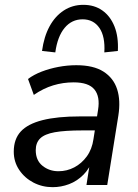

<svg xmlns="http://www.w3.org/2000/svg" viewBox="-20 -766 573 795"><path d="M198 9Q155 9 118.5 -10Q82 -29 59.5 -62.5Q37 -96 37 -138Q37 -190 66 -221.5Q95 -253 156 -268.5Q217 -284 312 -284H393L384 -226H322Q249 -226 207 -218.5Q165 -211 146.5 -193Q128 -175 128 -144Q128 -102 156 -79.5Q184 -57 222 -57Q257 -57 287.5 -73Q318 -89 339.5 -118.5Q361 -148 367 -190L386 -311Q395 -366 371 -395.5Q347 -425 285 -425Q241 -425 200 -412.5Q159 -400 120 -373L96 -439Q120 -457 152.5 -469.5Q185 -482 222 -489Q259 -496 296 -496Q367 -496 408.5 -469.5Q450 -443 465 -396.5Q480 -350 470 -287L424 0H338L355 -109H365Q352 -69 325.5 -42.5Q299 -16 266 -3.5Q233 9 198 9ZM209 -549 154 -555Q162 -614 185 -656.5Q208 -699 244 -722.5Q280 -746 325 -746Q371 -746 404 -722.5Q437 -699 454 -656.5Q471 -614 468 -555L412 -549Q416 -615 391.5 -650.5Q367 -686 322 -686Q277 -686 247.5 -650.5Q218 -615 209 -549Z"/></svg>

Font: Nunito Sans 12pt ExtraLight 12pt Medium
Style: Italic
Weight: 500
Italic angle: -9°
Version: Version 3.101;gftools[0.9.27]